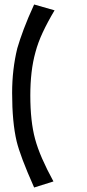

<svg xmlns="http://www.w3.org/2000/svg" viewBox="-20 -828 389 855"><path d="M115 -403Q115 -288 136 -210Q147 -169 167.5 -122Q188 -75 218 -20L132 7Q100 -65 81 -115.5Q62 -166 54 -199Q34 -284 34 -414Q34 -519 57 -613Q68 -651 86 -699Q104 -747 132 -808L223 -782Q192 -730 170.5 -684Q149 -638 138 -596Q126 -553 120.5 -505Q115 -457 115 -403Z"/></svg>

Font: Ekushey Lal Sabuj Normal
Style: Bold
Weight: 700
Designer: Al Mamun Sumon
Foundry: Al Mamun Sumon
Version: Version 1.0